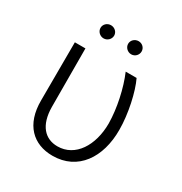

<svg xmlns="http://www.w3.org/2000/svg" viewBox="-169 -839 926 975"><g transform="rotate(30 294.5 -351.5)"><path d="M86 -546 85 -205C84 -63 162 10 275 10C423 10 505 -112 504 -274C504 -367 478 -484 448 -546H384C417 -469 440 -363 441 -275C441 -146 377 -44 273 -44C200 -44 150 -96 149 -203L148 -546ZM162 -675C162 -654 180 -636 202 -636C224 -636 242 -654 242 -675C242 -696 224 -713 202 -713C180 -713 162 -696 162 -675ZM324 -675C324 -654 342 -636 364 -636C386 -636 403 -654 403 -675C403 -696 386 -713 364 -713C342 -713 324 -696 324 -675Z"/></g></svg>

Font: Wafeq Light
Style: Regular
Weight: 300
Designer: Rasmus Andersson & Azza Alameddine
Foundry: Google & TypeTogether
Version: Version 3.000;January 28, 2025;FontCreator 15.0.0.3014 64-bi